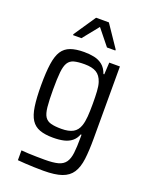

<svg xmlns="http://www.w3.org/2000/svg" viewBox="-169 -813 857 1101"><g transform="rotate(20 260.0 -262.0)"><path d="M237 202Q209 202 180 201Q151 200 125.5 198.5Q100 197 79 195V135Q99 137 122.5 138Q146 139 171.5 139.5Q197 140 222 140Q274 140 303.5 132Q333 124 348 103Q363 82 367.5 45Q372 8 372 -49V-67H367Q357 -40 337 -24Q317 -8 289 -1.5Q261 5 224 5Q174 5 141.5 -7Q109 -19 90.5 -47.5Q72 -76 64.5 -127Q57 -178 57 -255Q57 -334 64.5 -385.5Q72 -437 90.5 -465.5Q109 -494 142 -506Q175 -518 225 -518Q258 -518 286.5 -512Q315 -506 337 -488.5Q359 -471 371 -437H376L380 -510H445V-70Q445 4 438.5 56Q432 108 411 140.5Q390 173 348.5 187.5Q307 202 237 202ZM251 -59Q296 -59 322 -73.5Q348 -88 359 -121Q367 -145 369.5 -177.5Q372 -210 372 -256Q372 -298 370 -331Q368 -364 361 -385Q349 -422 323 -437.5Q297 -453 251 -453Q211 -453 187 -446.5Q163 -440 150.5 -420Q138 -400 134 -360.5Q130 -321 130 -256Q130 -189 134 -149.5Q138 -110 150.5 -91Q163 -72 187.5 -65.5Q212 -59 251 -59ZM131 -587V-593L221 -726H299L389 -593V-587H338L260 -684L182 -587Z"/></g></svg>

Font: Saira SemiCondensed
Style: Regular
Weight: 400
Width: 4
Designer: Hector Gatti with collaboration of the Omnibus-Type team
Foundry: Omnibus-Type
Version: Version 1.101